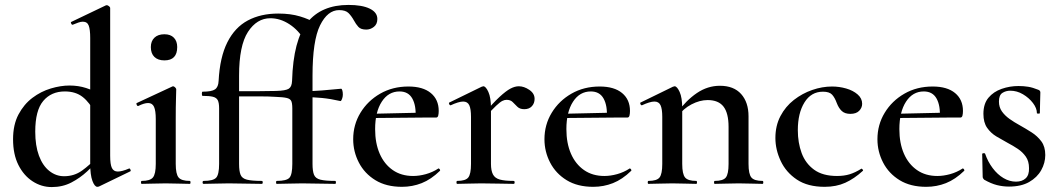

<svg xmlns="http://www.w3.org/2000/svg" viewBox="-20 -746 4298 779"><path d="M190 13Q148 13 112 -10.5Q76 -34 54.5 -77Q33 -120 33 -181Q33 -240 55 -281.5Q77 -323 111.5 -349Q146 -375 186 -387Q226 -399 262 -399Q298 -399 329 -389Q360 -379 385 -363L366 -287Q344 -330 315.5 -352.5Q287 -375 243 -375Q188 -375 155.5 -336.5Q123 -298 123 -212Q123 -155 138 -114.5Q153 -74 180 -52.5Q207 -31 240 -31Q281 -31 313 -54Q345 -77 374 -109L383 -101Q362 -77 333.5 -50.5Q305 -24 269.5 -5.5Q234 13 190 13ZM427 -714V-114Q427 -79 434 -64.5Q441 -50 458 -50Q466 -50 477.5 -53Q489 -56 503 -62Q506 -64 509 -58.5Q512 -53 509 -51L381 11Q378 12 375 12Q364 12 355 -12Q346 -36 346 -82V-592Q346 -626 340 -642Q334 -658 316 -658Q308 -658 298 -654.5Q288 -651 276 -646Q272 -644 269 -650Q266 -656 269 -657L409 -724Q411 -725 413 -725Q417 -725 422 -721Q427 -717 427 -714Z M555 0Q552 0 552 -6Q552 -12 555 -12Q589 -12 600.5 -26Q612 -40 612 -81V-263Q612 -297 605 -312.5Q598 -328 581 -328Q573 -328 563 -325Q553 -322 541 -316Q537 -315 534.5 -321Q532 -327 535 -328L679 -395Q681 -396 682 -396Q686 -396 690.5 -391.5Q695 -387 695 -384Q695 -373 694 -344Q693 -315 693 -264V-81Q693 -40 704.5 -26Q716 -12 750 -12Q753 -12 753 -6Q753 0 750 0Q730 0 705 -1Q680 -2 652 -2Q625 -2 599.5 -1Q574 0 555 0ZM647 -501Q621 -501 606.5 -515Q592 -529 592 -555Q592 -579 606.5 -593Q621 -607 647 -607Q672 -607 685.5 -593Q699 -579 699 -555Q699 -501 647 -501Z M806 0Q802 0 802 -6Q802 -12 806 -12Q845 -12 857 -25Q869 -38 869 -81V-306Q869 -329 863.5 -339.5Q858 -350 843.5 -353.5Q829 -357 802 -357Q799 -357 799 -365.5Q799 -374 802 -374Q839 -374 852.5 -383.5Q866 -393 867 -418Q872 -514 902.5 -574.5Q933 -635 985.5 -663Q1038 -691 1109 -691Q1159 -691 1197 -679.5Q1235 -668 1254 -655L1215 -582Q1192 -623 1154.5 -647.5Q1117 -672 1077 -672Q1022 -672 986 -616.5Q950 -561 950 -439V-81Q950 -52 956 -37Q962 -22 982 -17Q1002 -12 1042 -12Q1046 -12 1046 -6Q1046 0 1042 0Q1008 0 975.5 -1Q943 -2 908 -2Q880 -2 853.5 -1Q827 0 806 0ZM1167 -306Q1166 -326 1162 -335.5Q1158 -345 1143.5 -348.5Q1129 -352 1099 -353Q1072 -355 1029 -355Q986 -355 925 -355V-376Q987 -376 1026 -376Q1065 -376 1099 -377Q1139 -378 1151.5 -386Q1164 -394 1166 -418L1189 -371ZM1103 0Q1100 0 1100 -6Q1100 -12 1103 -12Q1143 -12 1154.5 -25Q1166 -38 1166 -81V-306Q1166 -329 1160.5 -339.5Q1155 -350 1140.5 -353.5Q1126 -357 1099 -357Q1096 -357 1096 -365.5Q1096 -374 1099 -374Q1137 -374 1150.5 -383.5Q1164 -393 1165 -418Q1170 -584 1227 -655Q1284 -726 1394 -726Q1449 -726 1480 -711Q1511 -696 1511 -669Q1511 -648 1497 -637Q1483 -626 1466 -626Q1444 -626 1434 -637Q1424 -648 1416 -663Q1406 -681 1394 -693Q1382 -705 1356 -705Q1309 -705 1278.5 -643Q1248 -581 1248 -439V-81Q1248 -52 1254 -37Q1260 -22 1280 -17Q1300 -12 1340 -12Q1343 -12 1343 -6Q1343 0 1340 0Q1305 0 1272.5 -1Q1240 -2 1206 -2Q1178 -2 1151 -1Q1124 0 1103 0ZM1361 -336Q1322 -345 1286.5 -348.5Q1251 -352 1211 -352V-376Q1249 -376 1286 -379Q1323 -382 1364 -386Q1367 -386 1369 -379Q1371 -372 1371 -362Q1371 -353 1367.5 -344Q1364 -335 1361 -336Z M1611 12Q1547 12 1503 -15Q1459 -42 1436 -86.5Q1413 -131 1413 -181Q1413 -240 1442.5 -288.5Q1472 -337 1522.5 -366Q1573 -395 1637 -395Q1696 -395 1728 -368.5Q1760 -342 1760 -296Q1760 -285 1758 -277Q1756 -269 1749 -269H1666Q1669 -317 1653 -346Q1637 -375 1601 -375Q1556 -375 1529 -333.5Q1502 -292 1502 -222Q1502 -165 1520.5 -122.5Q1539 -80 1573.5 -56Q1608 -32 1656 -32Q1681 -32 1708 -39.5Q1735 -47 1758 -62Q1760 -64 1763.5 -60Q1767 -56 1765 -53Q1729 -18 1691 -3Q1653 12 1611 12ZM1473 -267 1472 -284 1694 -289V-269Z M1949 -271 1942 -283Q1980 -328 2006.5 -352.5Q2033 -377 2051 -386.5Q2069 -396 2085 -396Q2106 -396 2127.5 -381.5Q2149 -367 2149 -345Q2149 -327 2138 -315Q2127 -303 2107 -303Q2089 -303 2079 -313Q2069 -323 2060 -332Q2051 -341 2035 -341Q2027 -341 2018 -336.5Q2009 -332 1993 -317Q1977 -302 1949 -271ZM1835 0Q1832 0 1832 -6Q1832 -12 1835 -12Q1869 -12 1880 -26Q1891 -40 1891 -81V-272Q1891 -304 1884 -319Q1877 -334 1859 -334Q1850 -334 1837 -330Q1824 -326 1809 -319Q1805 -318 1802.5 -323.5Q1800 -329 1803 -330L1934 -394Q1939 -396 1941 -396Q1951 -396 1961.5 -373Q1972 -350 1972 -306V-81Q1972 -54 1980 -38.5Q1988 -23 2008 -17.5Q2028 -12 2064 -12Q2068 -12 2068 -6Q2068 0 2064 0Q2038 0 2004.5 -1Q1971 -2 1932 -2Q1905 -2 1879.5 -1Q1854 0 1835 0Z M2387 12Q2323 12 2279 -15Q2235 -42 2212 -86.5Q2189 -131 2189 -181Q2189 -240 2218.5 -288.5Q2248 -337 2298.5 -366Q2349 -395 2413 -395Q2472 -395 2504 -368.5Q2536 -342 2536 -296Q2536 -285 2534 -277Q2532 -269 2525 -269H2442Q2445 -317 2429 -346Q2413 -375 2377 -375Q2332 -375 2305 -333.5Q2278 -292 2278 -222Q2278 -165 2296.5 -122.5Q2315 -80 2349.5 -56Q2384 -32 2432 -32Q2457 -32 2484 -39.5Q2511 -47 2534 -62Q2536 -64 2539.5 -60Q2543 -56 2541 -53Q2505 -18 2467 -3Q2429 12 2387 12ZM2249 -267 2248 -284 2470 -289V-269Z M2880 0Q2877 0 2877 -6Q2877 -12 2880 -12Q2914 -12 2925 -26Q2936 -40 2936 -81V-231Q2936 -287 2915.5 -313.5Q2895 -340 2851 -340Q2819 -340 2785.5 -322.5Q2752 -305 2730 -274L2725 -286Q2764 -339 2807.5 -368.5Q2851 -398 2901 -398Q2957 -398 2987 -364.5Q3017 -331 3017 -274V-81Q3017 -40 3028.5 -26Q3040 -12 3074 -12Q3077 -12 3077 -6Q3077 0 3074 0Q3055 0 3030 -1Q3005 -2 2977 -2Q2950 -2 2924.5 -1Q2899 0 2880 0ZM2611 0Q2608 0 2608 -6Q2608 -12 2611 -12Q2645 -12 2656 -26Q2667 -40 2667 -81V-272Q2667 -304 2660 -319Q2653 -334 2635 -334Q2626 -334 2613 -330Q2600 -326 2585 -319Q2581 -318 2578.5 -323.5Q2576 -329 2579 -330L2710 -394Q2715 -396 2717 -396Q2727 -396 2737.5 -373Q2748 -350 2748 -306V-81Q2748 -40 2759.5 -26Q2771 -12 2805 -12Q2808 -12 2808 -6Q2808 0 2805 0Q2786 0 2761 -1Q2736 -2 2708 -2Q2681 -2 2655.5 -1Q2630 0 2611 0Z M3326 12Q3257 12 3213 -17.5Q3169 -47 3147.5 -93Q3126 -139 3126 -186Q3126 -236 3146.5 -275Q3167 -314 3201 -340.5Q3235 -367 3275.5 -381Q3316 -395 3356 -395Q3385 -395 3413 -387Q3441 -379 3459.5 -363Q3478 -347 3478 -325Q3478 -309 3466 -296.5Q3454 -284 3430 -284Q3408 -284 3395.5 -295.5Q3383 -307 3375 -328Q3367 -350 3356 -362Q3345 -374 3319 -374Q3271 -374 3244 -330.5Q3217 -287 3217 -218Q3217 -167 3232.5 -125Q3248 -83 3283 -57.5Q3318 -32 3376 -32Q3405 -32 3427.5 -39Q3450 -46 3474 -61Q3476 -63 3479.5 -59Q3483 -55 3481 -53Q3446 -21 3409.5 -4.5Q3373 12 3326 12Z M3738 12Q3674 12 3630 -15Q3586 -42 3563 -86.5Q3540 -131 3540 -181Q3540 -240 3569.5 -288.5Q3599 -337 3649.5 -366Q3700 -395 3764 -395Q3823 -395 3855 -368.5Q3887 -342 3887 -296Q3887 -285 3885 -277Q3883 -269 3876 -269H3793Q3796 -317 3780 -346Q3764 -375 3728 -375Q3683 -375 3656 -333.5Q3629 -292 3629 -222Q3629 -165 3647.5 -122.5Q3666 -80 3700.5 -56Q3735 -32 3783 -32Q3808 -32 3835 -39.5Q3862 -47 3885 -62Q3887 -64 3890.5 -60Q3894 -56 3892 -53Q3856 -18 3818 -3Q3780 12 3738 12ZM3600 -267 3599 -284 3821 -289V-269Z M4033 -334Q4033 -311 4045 -294Q4057 -277 4076 -263.5Q4095 -250 4117 -238Q4142 -224 4165.5 -209Q4189 -194 4205 -172.5Q4221 -151 4221 -117Q4221 -85 4204.5 -55.5Q4188 -26 4155.5 -7.5Q4123 11 4074 11Q4049 11 4025 5Q4001 -1 3973 -17Q3971 -19 3969 -22Q3967 -25 3967 -29L3965 -121Q3965 -124 3970.5 -124.5Q3976 -125 3977 -122Q3988 -90 4007.5 -64Q4027 -38 4051.5 -23.5Q4076 -9 4102 -9Q4127 -9 4141.5 -22.5Q4156 -36 4155 -64Q4155 -92 4142 -110.5Q4129 -129 4109.5 -142Q4090 -155 4069 -166Q4045 -179 4022.5 -192.5Q4000 -206 3985 -227.5Q3970 -249 3970 -284Q3970 -325 3990.5 -349.5Q4011 -374 4044 -385.5Q4077 -397 4112 -397Q4133 -397 4151.5 -394Q4170 -391 4192 -382Q4201 -379 4201 -371Q4201 -352 4200 -332Q4199 -312 4199 -287Q4199 -285 4193 -285Q4187 -285 4187 -287Q4187 -307 4171 -328Q4155 -349 4130.5 -363.5Q4106 -378 4079 -378Q4061 -378 4047 -369Q4033 -360 4033 -334Z"/></svg>

Font: Cormorant SemiBold
Style: Regular
Weight: 600
Designer: Christian Thalmann (Catharsis Fonts)
Foundry: Catharsis Fonts
Version: Version 4.000